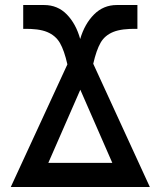

<svg xmlns="http://www.w3.org/2000/svg" viewBox="-20 -745 640 765"><path d="M72.5 -630V-725H155.5Q210 -725 246.5 -687.2Q283 -649.5 299.5 -589.5Q317 -649.5 354.5 -687.2Q392 -725 445.5 -725H527.5V-630Q465.5 -631.5 431.5 -617.8Q397.5 -604 380.8 -574.8Q364 -545.5 351.5 -491L577 0H23L248.5 -488.5Q236 -544 218.8 -573.8Q201.5 -603.5 167.8 -617.5Q134 -631.5 72.5 -630ZM427.5 -96 300 -387.5 172.5 -96Z"/></svg>

Font: JuliaMono
Style: Bold
Weight: 700
Monospace: yes
Designer: cormullion
Foundry: corm
Version: Version 0.055; ttfautohint (v1.8.4)